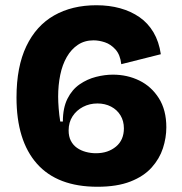

<svg xmlns="http://www.w3.org/2000/svg" viewBox="-20 -697 696 733"><path d="M352 16Q199 16 121 -72Q43 -160 43 -325Q43 -442 80.5 -520.5Q118 -599 186.5 -638Q255 -677 348 -677Q397 -677 438.5 -665.5Q480 -654 512.5 -631.5Q545 -609 566 -573.5Q587 -538 594 -490L443 -452Q439 -488 421 -508Q403 -528 380.5 -535.5Q358 -543 337 -543Q303 -543 277.5 -526Q252 -509 235 -479.5Q218 -450 210 -411Q202 -372 202 -328Q202 -309 204 -283Q206 -257 210 -233H220Q220 -285 237.5 -320Q255 -355 284 -375Q313 -395 346.5 -403.5Q380 -412 411 -412Q466 -412 512 -389.5Q558 -367 586.5 -322Q615 -277 615 -211Q615 -171 602 -131Q589 -91 559 -57.5Q529 -24 478 -4Q427 16 352 16ZM346 -112Q370 -112 389 -118.5Q408 -125 423 -137.5Q438 -150 445.5 -167.5Q453 -185 453 -207Q453 -235 440 -256.5Q427 -278 404 -290Q381 -302 352 -302Q322 -302 297 -289Q272 -276 257 -253Q242 -230 242 -199Q242 -176 250.5 -159.5Q259 -143 274 -132.5Q289 -122 308 -117Q327 -112 346 -112Z"/></svg>

Font: Bricolage Grotesque 48pt Condensed ExtraBold ExtraBold
Style: Regular
Weight: 800
Version: Version 1.000;gftools[0.9.30]